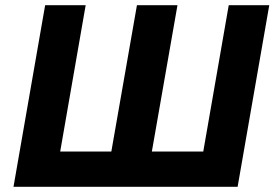

<svg xmlns="http://www.w3.org/2000/svg" viewBox="-20 -720 1058 740"><path d="M507.8 -700H664L556.2 -84H400ZM861.6 -700H1017.8L895.8 0H32L154 -700H310.2L212 -136H763.4Z"/></svg>

Font: Fixel Italic Variable Display Thin
Style: Italic
Weight: 100
Italic angle: -10°
Designer: AlfaBravo + MacPaw
Foundry: Kyrylo Tkachov, Marchela Mozhyna, Serhii Makarenko, Maria Weinstein, Zakhar Kryvoshyya
Version: Version 1.210;Glyphs 3.2 (3217)